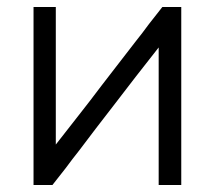

<svg xmlns="http://www.w3.org/2000/svg" viewBox="-20 -528 622 556"><path d="M141.6 -109.4Q174.8 -151.4 208 -194.3Q241.2 -236.3 273.4 -279.3Q298.8 -311.5 323.2 -343.8Q348.6 -376 373 -408.2Q392.6 -432.6 411.1 -458Q430.7 -482.4 450.2 -507.8Q451.2 -507.8 451.2 -507.8Q452.1 -507.8 453.1 -507.8Q455.1 -507.8 457 -507.8Q458 -507.8 460 -507.8Q462.9 -507.8 466.8 -507.8Q469.7 -507.8 473.6 -507.8Q476.6 -507.8 480.5 -507.8Q483.4 -507.8 487.3 -507.8Q491.2 -507.8 496.1 -507.8Q501 -507.8 504.9 -507.8Q504.9 -505.9 504.9 -503.9Q504.9 -502 504.9 -500Q504.9 -443.4 504.9 -386.7Q504.9 -329.1 504.9 -272.5Q504.9 -233.4 504.9 -194.3Q504.9 -155.3 504.9 -116.2Q504.9 -85.9 504.9 -54.7Q504.9 -23.4 504.9 7.8Q502.9 7.8 501 7.8Q499 7.8 497.1 7.8Q492.2 7.8 486.3 7.8Q480.5 7.8 474.6 7.8Q470.7 7.8 466.8 7.8Q461.9 7.8 458 7.8Q453.1 7.8 448.2 7.8Q444.3 7.8 439.5 7.8Q439.5 5.9 439.5 3.9Q439.5 2 439.5 0Q439.5 -46.9 439.5 -93.8Q439.5 -140.6 439.5 -187.5Q439.5 -219.7 439.5 -252Q439.5 -284.2 439.5 -316.4Q439.5 -335 439.5 -353.5Q439.5 -372.1 439.5 -390.6Q406.2 -348.6 373 -305.7Q340.8 -263.7 307.6 -220.7Q283.2 -188.5 257.8 -156.2Q233.4 -124 209 -91.8Q189.5 -67.4 170.9 -42Q151.4 -17.6 131.8 7.8Q130.9 7.8 129.9 7.8Q129.9 7.8 128.9 7.8Q123 7.8 118.2 7.8Q113.3 7.8 108.4 7.8Q105.5 7.8 101.6 7.8Q98.6 7.8 94.7 7.8Q89.8 7.8 85.9 7.8Q81.1 7.8 77.1 7.8Q77.1 5.9 77.1 3.9Q77.1 2 77.1 0Q77.1 -56.6 77.1 -113.3Q77.1 -170.9 77.1 -227.5Q77.1 -266.6 77.1 -305.7Q77.1 -344.7 77.1 -383.8Q77.1 -414.1 77.1 -445.3Q77.1 -476.6 77.1 -507.8Q79.1 -507.8 81.1 -507.8Q83 -507.8 85 -507.8Q89.8 -507.8 95.7 -507.8Q101.6 -507.8 107.4 -507.8Q111.3 -507.8 115.2 -507.8Q119.1 -507.8 123 -507.8Q127.9 -507.8 132.8 -507.8Q137.7 -507.8 141.6 -507.8Q141.6 -505.9 141.6 -503.9Q141.6 -502 141.6 -500Q141.6 -453.1 141.6 -406.2Q141.6 -359.4 141.6 -312.5Q141.6 -280.3 141.6 -248Q141.6 -215.8 141.6 -183.6Q141.6 -172.9 141.6 -162.1Q141.6 -151.4 141.6 -140.6Q141.6 -132.8 141.6 -125Q141.6 -117.2 141.6 -109.4Z"/></svg>

Font: LeFont
Style: Light
Weight: 300
Designer: Leryon MEDIA
Version: Version 1.0